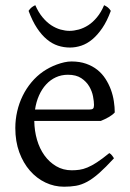

<svg xmlns="http://www.w3.org/2000/svg" viewBox="-20 -706 502 741"><path d="M242.2 -417.5Q216.8 -417.5 195.6 -407.7Q174.3 -397.9 158 -380.1Q141.6 -362.3 130.6 -337.6Q119.6 -313 115.2 -283.2H324.2Q335.4 -283.2 339.1 -286.9Q342.8 -290.5 342.8 -300.8Q342.8 -314 339.1 -333.7Q335.4 -353.5 324.5 -372.3Q313.5 -391.1 293.7 -404.3Q273.9 -417.5 242.2 -417.5ZM422.9 -272Q414.1 -262.2 399.4 -253.9Q384.8 -245.6 369.1 -239.3H112.3Q112.8 -201.2 122.8 -166.7Q132.8 -132.3 151.6 -106.2Q170.4 -80.1 197 -64.5Q223.6 -48.8 256.8 -48.8Q272 -48.8 286.4 -50.8Q300.8 -52.7 317.4 -59.6Q334 -66.4 354.2 -79.6Q374.5 -92.8 401.9 -115.2Q408.2 -111.8 412.8 -105.5Q417.5 -99.1 419.9 -95.2Q387.2 -59.6 362.5 -37.8Q337.9 -16.1 316.2 -4.4Q294.4 7.3 273.2 11Q252 14.6 227.1 14.6Q189.5 14.6 155.5 -1.5Q121.6 -17.6 95.7 -47.1Q69.8 -76.7 54.4 -118.4Q39.1 -160.2 39.1 -211.9Q39.1 -244.6 46.4 -276.4Q53.7 -308.1 67.6 -336.4Q81.5 -364.7 101.6 -388.7Q121.6 -412.6 147 -430.2Q157.7 -437.5 171.1 -444.6Q184.6 -451.7 199.2 -457Q213.9 -462.4 228.3 -465.6Q242.7 -468.8 255.9 -468.8Q287.6 -468.8 312.5 -460Q337.4 -451.2 356 -436.3Q374.5 -421.4 387.2 -401.6Q399.9 -381.8 408 -359.9Q416 -337.9 419.4 -315.2Q422.9 -292.5 422.9 -272ZM407.7 -664.1Q393.1 -624.5 374.8 -597.7Q356.4 -570.8 336.2 -554Q315.9 -537.1 293.9 -529.8Q272 -522.5 250 -522.5Q226.1 -522.5 203.6 -529.8Q181.2 -537.1 160.9 -554Q140.6 -570.8 122.8 -597.7Q105 -624.5 90.3 -664.1Q96.2 -672.9 102.1 -677.5Q107.9 -682.1 116.2 -686Q128.4 -658.2 144.3 -639.2Q160.2 -620.1 177.7 -608.6Q195.3 -597.2 213.6 -592Q231.9 -586.9 248 -586.9Q265.1 -586.9 283.9 -592Q302.7 -597.2 320.6 -608.6Q338.4 -620.1 354.2 -639.2Q370.1 -658.2 381.8 -686Q390.1 -682.1 396 -677.5Q401.9 -672.9 407.7 -664.1Z"/></svg>

Font: Gentium Basic
Style: Regular
Weight: 400
Designer: J. Victor Gaultney and Annie Olsen
Foundry: SIL International
Version: Version 1.100